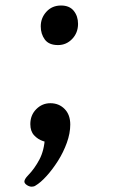

<svg xmlns="http://www.w3.org/2000/svg" viewBox="-20 -517 421 711"><path d="M92.3 -57.1Q92.3 -90.8 114.3 -112.8Q136.2 -134.8 166.5 -134.8Q198.2 -134.8 219.2 -113.5Q240.2 -92.3 240.2 -55.7Q240.2 -23.4 227.5 11.7Q214.8 46.9 194.6 78.9Q174.3 110.8 152.3 135Q130.4 159.2 111.3 170.4Q108.4 172.4 105 173.3Q101.6 174.3 97.7 174.3Q88.4 174.3 79.3 168.2Q70.3 162.1 70.3 155.3Q70.3 146.5 84 132.3Q107.9 107.9 126 73.7Q144 39.6 146.5 -9.3L173.8 10.3Q158.2 11.7 139.2 5.4Q120.1 -1 106.2 -16.1Q92.3 -31.2 92.3 -57.1ZM130.9 -419.4Q130.9 -450.7 151.9 -473.6Q172.9 -496.6 206.1 -496.6Q237.3 -496.6 253.2 -476.8Q269 -457 269 -428.7Q269 -395.5 247.3 -372.8Q225.6 -350.1 194.8 -350.1Q161.1 -350.1 146 -370.6Q130.9 -391.1 130.9 -419.4Z"/></svg>

Font: Gelasio Medium
Style: Italic
Weight: 500
Italic angle: -8.5°
Designer: Eben Sorkin
Foundry: Eben Sorkin
Version: Version 1.008